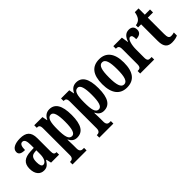

<svg xmlns="http://www.w3.org/2000/svg" viewBox="71 -1557 2685 2685"><g transform="rotate(-45 1413.5 -215.0)"><path d="M163 10C225 10 249 -19 286 -74H293L310 0H468V-50H465C428 -50 416 -66 416 -121V-377C416 -502 357 -548 241 -548C145 -548 70 -515 70 -448C70 -403 105 -382 177 -382C177 -450 192 -491 230 -491C272 -491 285 -449 285 -374V-317L218 -314C96 -309 36 -260 36 -152C36 -42 93 10 163 10ZM213 -55C183 -55 170 -90 170 -147C170 -222 190 -260 252 -265L286 -268V-191C286 -111 257 -55 213 -55Z M504 230H782V180H757C736 180 702 172 702 114V48C702 4 701 -34 699 -65H703C726 -17 761 12 817 12C928 12 986 -74 986 -267C986 -460 927 -546 819 -546C756 -546 717 -509 694 -458H691L675 -536H513V-486H519C549 -486 570 -477 570 -417V113C570 171 536 180 514 180H504ZM780 -54C718 -54 702 -127 702 -269C702 -400 718 -479 782 -479C833 -479 854 -404 854 -268C854 -128 833 -54 780 -54Z M1034 230H1312V180H1287C1266 180 1232 172 1232 114V48C1232 4 1231 -34 1229 -65H1233C1256 -17 1291 12 1347 12C1458 12 1516 -74 1516 -267C1516 -460 1457 -546 1349 -546C1286 -546 1247 -509 1224 -458H1221L1205 -536H1043V-486H1049C1079 -486 1100 -477 1100 -417V113C1100 171 1066 180 1044 180H1034ZM1310 -54C1248 -54 1232 -127 1232 -269C1232 -400 1248 -479 1312 -479C1363 -479 1384 -404 1384 -268C1384 -128 1363 -54 1310 -54Z M1805 10C1947 10 2021 -82 2021 -270C2021 -457 1939 -548 1808 -548C1665 -548 1591 -457 1591 -270C1591 -82 1672 10 1805 10ZM1807 -50C1747 -50 1725 -125 1725 -270C1725 -414 1746 -488 1806 -488C1866 -488 1888 -414 1888 -270C1888 -125 1867 -50 1807 -50Z M2072 0H2349V-50H2323C2291 -50 2269 -58 2269 -117V-277C2269 -364 2291 -462 2335 -462C2366 -462 2373 -434 2373 -379C2439 -379 2478 -407 2478 -462C2478 -512 2452 -547 2392 -547C2327 -547 2291 -505 2266 -434H2262L2246 -536H2077V-486H2080C2116 -486 2137 -477 2137 -418V-122C2137 -59 2113 -50 2076 -50H2072Z M2697 10C2753 10 2792 -3 2811 -13V-73C2793 -67 2773 -64 2751 -64C2712 -64 2700 -91 2700 -155V-477H2803V-536H2700V-660H2626C2618 -611 2605 -583 2590 -563C2574 -542 2548 -524 2507 -520V-477H2568V-147C2568 -31 2615 10 2697 10Z"/></g></svg>

Font: Noto Serif Khmer ExtraCondensed
Style: Bold
Weight: 700
Width: 2
Designer: Danh Hong and the Monotype Design Team
Foundry: Monotype Imaging Inc.
Version: Version 2.004